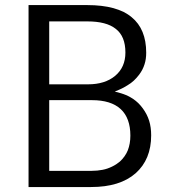

<svg xmlns="http://www.w3.org/2000/svg" viewBox="-20 -746 682 758"><path d="M339.5 -7.6C415.6 -7.6 474.1 -25.7 515.4 -62C556.2 -98.2 576.8 -148.1 576.8 -211.6C576.8 -232.2 574.3 -251.9 568.8 -269.5C563.2 -287.2 554.7 -303.3 543.6 -318.4C538 -325.9 532.5 -332.5 525.9 -339C519.4 -345.1 512.8 -350.6 505.3 -355.7C497.7 -360.7 489.7 -365.2 481.1 -369.3C472.5 -372.8 463.5 -376.3 453.9 -378.8L433.2 -384.4L452.9 -392.9C463.5 -397.5 473.6 -403 483.1 -409.1C492.7 -414.6 501.3 -421.2 508.8 -428.2C516.4 -435.3 522.9 -442.8 529.5 -451.4C539 -464 546.1 -477.6 550.6 -492.2C555.2 -506.3 557.2 -521.4 557.2 -538C557.2 -600 538 -646.9 499.7 -678.1C490.2 -686.1 479.1 -693.2 467.5 -699.2C455.4 -704.8 442.3 -709.8 427.7 -713.9C413.1 -717.9 397 -720.9 379.8 -722.9C362.7 -724.9 344.6 -725.9 324.9 -725.9H92.7V-7.6ZM174.3 -350.6H181.9H343.1C392.9 -350.6 430.7 -339 456.4 -315.4C482.1 -291.7 494.7 -256.4 494.7 -210.6C494.7 -188.9 491.2 -169.8 484.6 -152.6C477.6 -135.5 467 -120.9 453.4 -108.3C443.8 -100.3 433.8 -93.7 422.2 -88.2C410.6 -82.6 398.5 -78.1 384.9 -75.6C371.3 -73 357.2 -71.5 341.6 -71.5H181.9H174.3V-79.1V-343.1ZM174.3 -413.1V-420.7V-653.9V-661.5H181.9H324.9C374.8 -661.5 412.1 -651.9 436.8 -632.2C462.5 -612.6 475.1 -581.4 475.1 -538.5C475.1 -499.7 461.5 -469 434.3 -446.3C407.6 -424.2 371.8 -413.1 328 -413.1H181.9Z"/></svg>

Font: Vazir FD Light
Style: Regular
Weight: 300
Foundry: DejaVu fonts team - Redesigned by Saber Rastikerdar
Version: Version 21.10;October 20, 2019;FontCreator 12.0.0.2547 64-bi